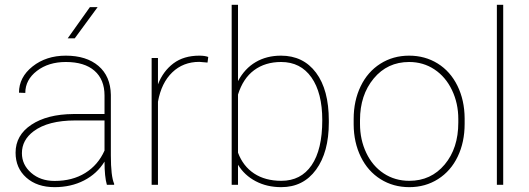

<svg xmlns="http://www.w3.org/2000/svg" viewBox="-20 -770 2206 800"><path d="M425.3 0Q415.5 -33.7 415.5 -96.7Q384.3 -45.9 330.1 -18.1Q275.9 9.8 207.5 9.8Q134.3 9.8 89.6 -30Q44.9 -69.8 44.9 -133.8Q44.9 -206.5 110.6 -250.2Q176.3 -293.9 285.2 -294.9H415.5V-372.1Q415.5 -438.5 373.8 -475.1Q332 -511.7 254.4 -511.7Q182.1 -511.7 133.8 -474.6Q85.4 -437.5 85.4 -382.8L59.1 -383.8Q59.1 -448.2 115.7 -493.2Q172.4 -538.1 254.4 -538.1Q339.8 -538.1 390.1 -495.4Q440.4 -452.6 441.9 -375V-122.6Q441.9 -35.6 455.6 -4.4V0ZM207.5 -16.1Q281.7 -16.1 335.2 -49.3Q388.7 -82.5 415.5 -142.6V-268.1H293.5Q180.2 -268.1 120.1 -223.1Q71.3 -186.5 71.3 -131.8Q71.3 -83.5 109.9 -49.8Q148.4 -16.1 207.5 -16.1ZM354.5 -740.2H386.7L291.5 -610.4H262.2Z M844.7 -509.3 810.5 -512.2Q743.2 -512.2 697.8 -468.5Q652.3 -424.8 638.2 -346.2V0H611.8V-528.3H638.2V-418.5Q659.7 -473.6 702.6 -505.9Q745.6 -538.1 810.5 -538.1Q833.5 -538.1 847.7 -532.7Z M1350.1 -259.3Q1350.1 -135.7 1296.9 -63Q1243.7 9.8 1151.9 9.8Q1092.3 9.8 1045.4 -14.9Q998.5 -39.6 971.7 -83.5V0H945.3V-750H971.7V-432.1Q999.5 -484.4 1045.2 -511.2Q1090.8 -538.1 1150.9 -538.1Q1243.7 -538.1 1296.9 -467Q1350.1 -396 1350.1 -267.6ZM1322.8 -269.5Q1322.8 -383.3 1277.6 -447.5Q1232.4 -511.7 1151.4 -511.7Q1085 -511.7 1038.8 -477.5Q992.7 -443.4 971.7 -376V-133.8Q992.7 -77.6 1038.8 -47.1Q1085 -16.6 1152.3 -16.6Q1233.9 -16.6 1278.3 -81.5Q1322.8 -146.5 1322.8 -269.5Z M1453.6 -274.4Q1453.6 -350.1 1482.7 -410.4Q1511.7 -470.7 1564.7 -504.4Q1617.7 -538.1 1684.6 -538.1Q1751 -538.1 1803.7 -505.4Q1856.4 -472.7 1886 -412.6Q1915.5 -352.5 1916 -277.3V-253.9Q1916 -177.7 1887.2 -117.7Q1858.4 -57.6 1805.4 -23.9Q1752.4 9.8 1685.5 9.8Q1618.7 9.8 1565.7 -23.4Q1512.7 -56.6 1483.4 -116.5Q1454.1 -176.3 1453.6 -251ZM1480 -253.9Q1480 -188 1506.1 -133.1Q1532.2 -78.1 1578.9 -47.4Q1625.5 -16.6 1685.5 -16.6Q1775.9 -16.6 1832.8 -84.5Q1889.6 -152.3 1889.6 -259.3V-274.4Q1889.6 -339.4 1863.3 -394.5Q1836.9 -449.7 1790.3 -480.7Q1743.7 -511.7 1684.6 -511.7Q1594.2 -511.7 1537.1 -442.9Q1480 -374 1480 -269.5Z M2076.7 0H2050.3V-750H2076.7Z"/></svg>

Font: RobotoDraft Thin
Style: Regular
Weight: 250
Version: Version 2.001153; 2014